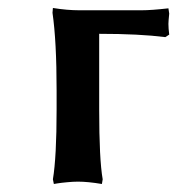

<svg xmlns="http://www.w3.org/2000/svg" viewBox="-20 -456 445 482"><path d="M335 -430.2Q359.9 -430.2 402.8 -435.1L404.8 -421.9Q402.8 -402.3 402.8 -396Q402.8 -384.8 404.8 -369.1L395 -362.8Q330.1 -371.1 229 -371.1V-181.2Q229 -55.7 237.8 -5.9L235.8 5.9Q200.7 0 175.8 0Q163.6 0 148.4 1.5Q133.3 2.9 124 4.4L115.2 5.9L112.8 -5.9Q122.1 -61.5 122.1 -181.2V-229Q122.1 -352.5 111.8 -423.8L112.8 -436Q148.4 -430.2 179.2 -430.2Z"/></svg>

Font: Linear Smooth
Style: Bold
Weight: 700
Designer: Philipp H. Poll, Flanker
Foundry: Philipp H. Poll, reworked by Flanker
Version: Version 1.061 | FøM Fix